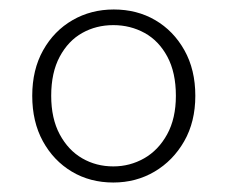

<svg xmlns="http://www.w3.org/2000/svg" viewBox="-20 -732 480 405"><path d="M219 -347Q170 -347 131.5 -370Q93 -393 70.5 -434Q48 -475 48 -530Q48 -585 71 -626Q94 -667 133 -689.5Q172 -712 220 -712Q269 -712 307.5 -689.5Q346 -667 369 -626Q392 -585 392 -530Q392 -475 368.5 -434Q345 -393 306 -370Q267 -347 219 -347ZM219 -381Q254 -381 284 -398Q314 -415 332.5 -448.5Q351 -482 351 -530Q351 -579 333 -612.5Q315 -646 285 -662.5Q255 -679 219 -679Q183 -679 153.5 -662.5Q124 -646 106 -612.5Q88 -579 88 -530Q88 -482 106 -448.5Q124 -415 153.5 -398Q183 -381 219 -381Z"/></svg>

Font: DM Sans 17pt ExtraLight
Style: Regular
Weight: 250
Version: Version 4.004;gftools[0.9.30]